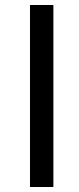

<svg xmlns="http://www.w3.org/2000/svg" viewBox="-20 -749 318 769"><path d="M193.8 -729V0H100.1V-729Z"/></svg>

Font: SolaimanLipiNormal
Style: Normal
Weight: 400
Designer: Solaiman Karim
Version: Version 1.6.1 ; ttfautohint (v1.5.65-e2d9)